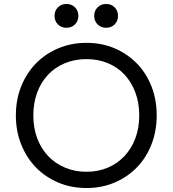

<svg xmlns="http://www.w3.org/2000/svg" viewBox="-20 -932 870 968"><path d="M416 16Q339 16 274 -11.5Q209 -39 161.5 -87.5Q114 -136 87 -203.5Q60 -271 60 -350Q60 -430 87 -497Q114 -564 161.5 -612.5Q209 -661 274 -688.5Q339 -716 416 -716Q493 -716 557.5 -688.5Q622 -661 669.5 -612.5Q717 -564 743.5 -497Q770 -430 770 -350Q770 -271 743.5 -203.5Q717 -136 669.5 -87.5Q622 -39 557.5 -11.5Q493 16 416 16ZM416 -66Q475 -66 524 -87Q573 -108 608 -145.5Q643 -183 662.5 -235Q682 -287 682 -350Q682 -413 662.5 -465.5Q643 -518 608 -555.5Q573 -593 524 -613.5Q475 -634 416 -634Q357 -634 307.5 -613.5Q258 -593 222.5 -555.5Q187 -518 167.5 -465.5Q148 -413 148 -350Q148 -287 167.5 -235Q187 -183 222.5 -145.5Q258 -108 307.5 -87Q357 -66 416 -66ZM315 -792Q289 -792 272 -809Q255 -826 255 -852Q255 -878 272 -895Q289 -912 315 -912Q341 -912 358 -895Q375 -878 375 -852Q375 -826 358 -809Q341 -792 315 -792ZM515 -792Q489 -792 472 -809Q455 -826 455 -852Q455 -878 472 -895Q489 -912 515 -912Q541 -912 558 -895Q575 -878 575 -852Q575 -826 558 -809Q541 -792 515 -792Z"/></svg>

Font: NT Somic
Style: Regular
Weight: 400
Designer: Ravid Balaliev — lead type designer, mastering
Michael Voronin — secret advisor, marketing
Ivan Kovalenko — best boy
Foundry: NT Type
Version: Version 0.7